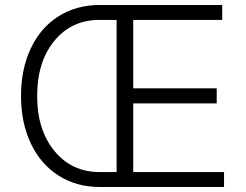

<svg xmlns="http://www.w3.org/2000/svg" viewBox="-20 -747 982 767"><path d="M378.4 0Q285.6 0 214.1 -45.4Q142.6 -90.8 103.3 -173.6Q64 -256.3 64 -363.8Q64 -471.7 103.3 -554.4Q142.6 -637.2 214.1 -682.1Q285.6 -727.1 378.4 -727.1H867.7V-667.5H512.2V-394H845.7V-334H512.2V-59.6H875V0ZM445.8 -59.6V-667.5H378.4Q266.6 -668 197.5 -584.2Q128.4 -500.5 128.4 -363.8Q128.4 -228 197.5 -143.8Q266.6 -59.6 378.4 -59.6Z"/></svg>

Font: Interop Light
Style: Regular
Weight: 300
Designer: Rasmus Andersson, Google, Jang Haemin
Foundry: jhaemin
Version: Version 1.007